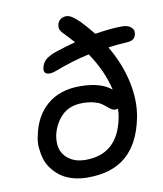

<svg xmlns="http://www.w3.org/2000/svg" viewBox="-85 -874 772 908"><g transform="rotate(-10 300.5 -419.5)"><path d="M264.2 -35.2Q225.1 -35.2 191.9 -44.7Q158.7 -54.2 135.5 -71Q112.3 -87.9 95 -110.6Q77.6 -133.3 69.8 -159.4Q62 -185.5 59.6 -213.9Q57.1 -242.2 64 -270Q82 -362.8 142.8 -414.8Q203.6 -466.8 299.8 -466.8Q401.4 -466.8 451.2 -423.8Q429.2 -518.6 368.2 -607.9Q288.6 -590.8 200.2 -557.1Q171.9 -546.9 156.7 -553.7Q141.6 -560.5 146 -581.1Q149.9 -603.5 166.3 -619.1Q182.6 -634.8 224.1 -648.9Q279.3 -666.5 314.9 -675.8Q311.5 -679.7 301 -690.7Q290.5 -701.7 285.2 -708Q260.3 -732.4 254.2 -743.7Q248 -754.9 251 -769Q253.9 -785.6 265.9 -794.9Q277.8 -804.2 293.9 -804.2Q307.1 -804.2 321 -795.7Q335 -787.1 357.9 -765.1Q388.7 -732.9 416 -698.2Q490.7 -710.9 546.9 -710.9Q573.7 -710.9 589.1 -697.8Q604.5 -684.6 600.1 -665Q597.2 -649.4 587.2 -641.8Q577.1 -634.3 557.1 -632.8Q506.3 -629.9 465.8 -624Q518.6 -534.7 537.8 -442.9Q557.1 -351.1 541 -272Q517.6 -154.3 449.7 -94.7Q381.8 -35.2 264.2 -35.2ZM150.9 -259.8Q137.7 -194.3 172.1 -156.7Q206.5 -119.1 268.1 -119.1Q421.9 -119.1 455.1 -286.1Q460 -309.6 460 -331.1Q456.1 -329.1 445.8 -329.1Q437 -329.1 428.2 -335Q419.4 -340.8 409.9 -349.1Q400.4 -357.4 387.7 -366Q375 -374.5 352.1 -380.4Q329.1 -386.2 298.8 -386.2Q235.8 -386.2 199.2 -349.1Q162.6 -312 150.9 -259.8Z"/></g></svg>

Font: Shantell Sans Irregular Bouncy
Style: Italic
Weight: 400
Italic angle: -11.31°
Designer: Stephen Nixon, Anya Danilova, Shantell Martin
Foundry: Arrow Type
Version: Version 1.006;[9816181b4]